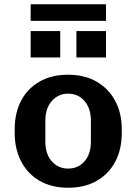

<svg xmlns="http://www.w3.org/2000/svg" viewBox="-20 -872 640 902"><path d="M300 10Q222 10 165.5 -23Q109 -56 79 -114.5Q49 -173 49 -247V-265Q49 -341 79 -398.5Q109 -456 165.5 -488.5Q222 -521 299 -521Q378 -521 434.5 -488Q491 -455 521.5 -397.5Q552 -340 552 -265V-247Q552 -170 521.5 -112.5Q491 -55 434.5 -22.5Q378 10 300 10ZM300 -80Q347 -80 377 -114Q407 -148 407 -207V-305Q407 -363 377 -397.5Q347 -432 300 -432Q254 -432 223.5 -397.5Q193 -363 193 -305V-207Q193 -148 223.5 -114Q254 -80 300 -80ZM124 -774V-852H478V-774ZM478 -602H339V-726H478ZM263 -602H124V-726H263Z"/></svg>

Font: Chivo Mono Medium SemiBold
Style: Regular
Weight: 600
Monospace: yes
Version: Version 1.008